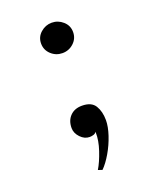

<svg xmlns="http://www.w3.org/2000/svg" viewBox="-122 -571 634 778"><g transform="rotate(-20 195.0 -182.5)"><path d="M267 -52Q267 -24 255 12Q243 48 224 80.5Q205 113 185 133L167 127Q184 99 198 57Q212 15 211 -18V-22Q207 -15 198.5 -12.5Q190 -10 182 -10Q160 -10 142.5 -28.5Q125 -47 125 -69Q125 -101 144 -120.5Q163 -140 195 -140Q236 -140 251.5 -114.5Q267 -89 267 -52ZM264 -433Q264 -405 243.5 -386Q223 -367 195 -367Q167 -367 146.5 -386Q126 -405 126 -433Q126 -461 147 -479.5Q168 -498 195 -498Q222 -498 243 -479.5Q264 -461 264 -433Z"/></g></svg>

Font: Kaisei Decol
Style: Regular
Weight: 400
Designer: Font-Kai, 金井和夫
Foundry: KAZUO KANAI
Version: Version 5.003